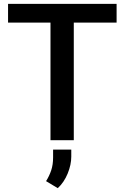

<svg xmlns="http://www.w3.org/2000/svg" viewBox="-20 -731 649 1001"><path d="M587.9 -710.9V-613.3H364.7V0H243.2V-613.3H22V-710.9ZM351.6 48.8V85.4Q351.6 127.9 332.8 173.8Q314 219.7 281.2 250L220.2 213.4Q237.3 186 247.1 156.7Q256.8 127.4 256.8 89.8V48.8Z"/></svg>

Font: Vazirmatn UI Medium
Style: Regular
Weight: 500
Designer: Saber Rastikerdar
Foundry: Saber Rastikerdar
Version: Version 33.003